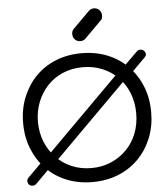

<svg xmlns="http://www.w3.org/2000/svg" viewBox="-67 -1120 1042 1189"><g transform="rotate(-5 454.5 -525.5)"><path d="M89 0Q67 0 60 -19Q53 -38 66 -51L159 -144L191 -168L695 -672L723 -693L804 -773Q812 -781 825 -781Q844 -781 854 -764Q864 -747 848 -731L767 -650L741 -631L232 -122L204 -102L110 -8Q102 0 89 0ZM461 10Q373 10 300 -19.5Q227 -49 174.5 -103Q122 -157 92.5 -230Q63 -303 63 -391Q63 -478 92.5 -551Q122 -624 174.5 -678Q227 -732 300 -761.5Q373 -791 461 -791Q548 -791 621 -761.5Q694 -732 747 -678Q800 -624 829.5 -551Q859 -478 859 -391Q859 -303 829.5 -230Q800 -157 747 -103Q694 -49 621 -19.5Q548 10 461 10ZM461 -77Q527 -77 583 -101Q639 -125 680.5 -167.5Q722 -210 744 -267Q766 -324 766 -391Q766 -457 744 -514.5Q722 -572 680.5 -614.5Q639 -657 583 -680.5Q527 -704 461 -704Q394 -704 338 -680.5Q282 -657 241.5 -614.5Q201 -572 178 -514.5Q155 -457 155 -391Q155 -324 178 -267Q201 -210 241.5 -167.5Q282 -125 338 -101Q394 -77 461 -77ZM461 -866Q441 -866 427.5 -879.5Q414 -893 414 -913Q414 -932 425 -944L528 -1047Q542 -1061 561 -1061Q582 -1061 595 -1047Q608 -1033 608 -1013Q608 -1004 605.5 -995.5Q603 -987 595 -981L493 -879Q481 -866 461 -866Z"/></g></svg>

Font: Comfortaa SemiBold
Style: Regular
Weight: 600
Designer: Johan Aakerlund
Foundry: Johan Aakerlund
Version: Version 3.104; ttfautohint (v1.8.1.43-b0c9)